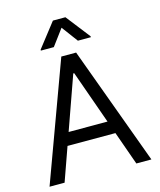

<svg xmlns="http://www.w3.org/2000/svg" viewBox="-135 -1042 947 1138"><g transform="rotate(-15 338.0 -473.0)"><path d="M25.6 0 292.6 -727.3H383.5L650.6 0H558.2L485.1 -206H191.1L117.9 0ZM457.4 -284.1 340.9 -612.2H335.2L218.8 -284.1ZM338.1 -892 264.2 -792.6H184.7V-798.3L299.7 -946H376.4L491.5 -798.3V-792.6H411.9Z"/></g></svg>

Font: Fast_Sans-Dotted
Style: Regular
Weight: 400
Version: Version 3.018